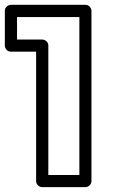

<svg xmlns="http://www.w3.org/2000/svg" viewBox="-56 -746 488 791"><path d="M-36.1 -558.1V-701.2Q-36.1 -711.9 -28.3 -719Q-20.5 -726.1 -11.2 -726.1H295.9Q306.6 -726.1 313.7 -718.3Q320.8 -710.4 320.8 -701.2V0Q320.8 10.7 313 17.8Q305.2 24.9 295.9 24.9H118.2Q107.4 24.9 100.1 17.1Q92.8 9.3 92.8 0V-533.2H-11.2Q-22 -533.2 -29.1 -541Q-36.1 -548.8 -36.1 -558.1ZM14.2 -583H118.2Q127.4 -583 135.3 -575.9Q143.1 -568.8 143.1 -558.1V-24.9H271V-675.8H14.2Z"/></svg>

Font: Trueno Bold Outline
Style: Regular
Weight: 700
Width: 6
Designer: Julieta Ulanovsky
Foundry: Julieta Ulanovsky
Version: Version 3.001b | FøM Fix